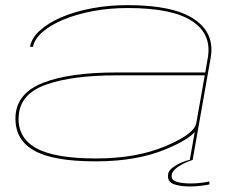

<svg xmlns="http://www.w3.org/2000/svg" viewBox="-20 -608 926 730"><path d="M701.5 0 720.5 -106.5Q696.5 -77 612.5 -41.5Q501.5 5.5 343 5.5Q180 5.5 107.2 -37Q34.5 -79.5 39 -166.5Q43.5 -253.5 143.5 -293Q243.5 -332.5 424 -332.5H760.5L770 -387.5Q786 -477.5 710.8 -527.5Q635.5 -577.5 465.5 -577.5Q396 -577.5 333.5 -565.8Q271 -554 221.5 -533.5Q172 -513 141.5 -486.2Q111 -459.5 105.5 -430H94Q100 -463.5 131.8 -492.2Q163.5 -521 214.5 -542.8Q265.5 -564.5 330 -576.5Q394.5 -588.5 465 -588.5Q639 -588.5 718.2 -535.2Q797.5 -482 781 -388.5L712.5 0ZM726 -138.5 758.5 -321.5H423Q254 -321.5 155 -286.2Q56 -251 51 -166.5Q46 -85.5 116.2 -45.5Q186.5 -5.5 345 -5.5Q498 -5.5 608.5 -52Q719 -98.5 726 -139ZM701 101Q667.5 101 643 93Q618.5 85 618.5 61Q618.5 42.5 636.2 29.2Q654 16 674.2 8.2Q694.5 0.5 701.5 0H712.5Q708.5 1 695.8 6Q683 11 668.5 19Q654 27 643.2 37.8Q632.5 48.5 632.5 61.5Q632.5 78 653.8 83.8Q675 89.5 704.5 89.5Q724.5 89.5 743.8 87.2Q763 85 775 82L777 93Q766 95.5 745.2 98.2Q724.5 101 701 101Z"/></svg>

Font: Anybody UltraExpanded Thin
Style: Italic
Weight: 100
Width: 9
Italic angle: -10°
Designer: Tyler Finck
Foundry: Etcetera Type Company
Version: Version 1.010; ttfautohint (v1.8.3) -l 8 -r 50 -G 200 -x 14 